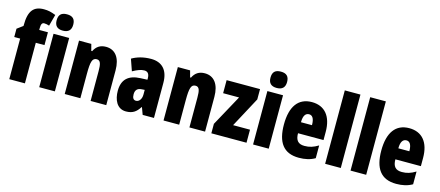

<svg xmlns="http://www.w3.org/2000/svg" viewBox="-53 -1343 4402 1920"><g transform="rotate(15 2148.0 -383.0)"><path d="M320 -420V-553H230V-573C230 -613 240 -630 262 -630C279 -630 296 -626 314 -620L346 -739C297 -758 267 -765 223 -765C117 -765 68 -707 68 -560V-551L7 -506V-420H68V0H230V-420Z M459 -776C399 -776 373 -748 373 -691C373 -635 402 -607 459 -607C516 -607 545 -635 545 -691C545 -747 519 -776 459 -776ZM540 -553H378V0H540Z M920 -563C861 -563 821 -537 796 -485H787L769 -553H642V0H804V-253C804 -378 816 -419 862 -419C902 -419 910 -381 910 -308V0H1072V-360C1072 -489 1016 -563 920 -563Z M1387 -563C1311 -563 1244 -545 1190 -513L1232 -393C1281 -421 1319 -434 1351 -434C1387 -434 1404 -411 1404 -366V-352L1332 -349C1211 -344 1146 -287 1146 -169C1146 -79 1182 10 1277 10C1346 10 1383 -17 1419 -73H1422L1449 0H1566V-363C1566 -498 1497 -563 1387 -563ZM1374 -245 1404 -247V-198C1404 -151 1379 -119 1347 -119C1321 -119 1308 -138 1308 -176C1308 -220 1330 -243 1374 -245Z M1943 -563C1884 -563 1844 -537 1819 -485H1810L1792 -553H1665V0H1827V-253C1827 -378 1839 -419 1885 -419C1925 -419 1933 -381 1933 -308V0H2095V-360C2095 -489 2039 -563 1943 -563Z M2524 0V-135H2349L2516 -446V-553H2170V-418H2335L2160 -98V0Z M2673 -776C2613 -776 2587 -748 2587 -691C2587 -635 2616 -607 2673 -607C2730 -607 2759 -635 2759 -691C2759 -747 2733 -776 2673 -776ZM2754 -553H2592V0H2754Z M3052 -562C2911 -562 2838 -459 2838 -274C2838 -90 2907 10 3067 10C3131 10 3185 -2 3233 -30V-162C3182 -131 3142 -119 3091 -119C3027 -119 2997 -151 2997 -225H3261V-310C3261 -472 3184 -562 3052 -562ZM3056 -437C3089 -437 3111 -409 3111 -339H2997C2997 -411 3022 -437 3056 -437Z M3500 0V-760H3338V0Z M3763 0V-760H3601V0Z M4060 -562C3919 -562 3846 -459 3846 -274C3846 -90 3915 10 4075 10C4139 10 4193 -2 4241 -30V-162C4190 -131 4150 -119 4099 -119C4035 -119 4005 -151 4005 -225H4269V-310C4269 -472 4192 -562 4060 -562ZM4064 -437C4097 -437 4119 -409 4119 -339H4005C4005 -411 4030 -437 4064 -437Z"/></g></svg>

Font: Noto Sans Arabic UI XCn Bk
Style: Regular
Weight: 900
Width: 2
Designer: Monotype Design Team, Nadine Chahine and Nizar Qandah
Foundry: Monotype Imaging Inc.
Version: Version 2.010